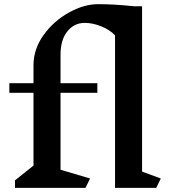

<svg xmlns="http://www.w3.org/2000/svg" viewBox="-20 -903 825 923"><path d="M731 0H533V-733Q508 -760 466.5 -776.5Q425 -793 387 -793Q337 -793 304 -752.5Q271 -712 271 -640V-503H448V-457H271V-87L413 -45L391 0H52V-36L141 -107V-457H25V-503H141V-589Q141 -667 189.5 -734.5Q238 -802 311 -842.5Q384 -883 452 -883Q529 -883 623 -873H663V-78L753 -45Z"/></svg>

Font: Inknut Antiqua Medium
Style: Regular
Weight: 500
Designer: Claus Eggers Sørensen
Foundry: Claus Eggers Sørensen
Version: Version 1.003; ttfautohint (v1.8.2) -l 8 -r 50 -G 200 -x 14 